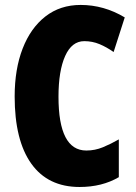

<svg xmlns="http://www.w3.org/2000/svg" viewBox="-20 -744 547 774"><path d="M319.8 -578.1Q269.5 -578.1 242.7 -518.3Q215.8 -458.5 215.8 -354Q215.8 -137.2 328.1 -137.2Q362.8 -137.2 394.8 -150.4Q426.8 -163.6 459 -182.1V-29.8Q391.6 9.8 300.8 9.8Q173.3 9.8 106.2 -84.2Q39.1 -178.2 39.1 -355Q39.1 -465.3 71.3 -548.3Q103.5 -631.3 163.1 -677.7Q222.7 -724.1 305.2 -724.1Q398.9 -724.1 482.9 -673.8L438 -534.2Q409.7 -554.2 380.9 -566.2Q352.1 -578.1 319.8 -578.1Z"/></svg>

Font: Open Sans Condensed ExtraBold
Style: Regular
Weight: 800
Width: 3
Designer: Monotype Design Team
Foundry: Monotype Imaging Inc.
Version: Version 3.000; ttfautohint (v1.8.4)